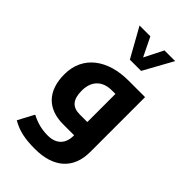

<svg xmlns="http://www.w3.org/2000/svg" viewBox="-302 -893 1232 1232"><g transform="rotate(45 313.5 -277.5)"><path d="M515 -795H418L353 -666L290 -795H192L303 -596H405ZM278 240C446 240 542 155 542 3V-495H390C208 -495 72 -403 72 -233C72 -84 151 0 294 0H393V5C393 77 351 121 275 121C223 121 178 111 123 83L65 192C126 228 187 240 278 240ZM393 -120H324C257 -120 225 -157 225 -237C225 -325 276 -375 361 -375H393Z"/></g></svg>

Font: Noto Kufi Arabic
Style: Bold
Weight: 700
Designer: Monotype Design Team, David Williams, Khaled Hosny
Foundry: Google LLC
Version: Version 2.109